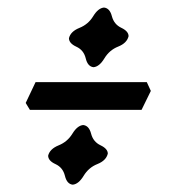

<svg xmlns="http://www.w3.org/2000/svg" viewBox="-20 -530 473 514"><path d="M230.5 -350.1Q214.8 -351.6 209.5 -373.8Q204.1 -396 184.3 -405Q164.6 -414.1 164.6 -427.7Q168.9 -445.8 192.6 -455.3Q216.3 -464.8 229.5 -486.6Q242.7 -508.3 258.3 -509.8Q273.9 -508.3 279.5 -486.6Q285.2 -464.8 304.7 -455.6Q324.2 -446.3 324.2 -433.1Q319.8 -414.6 296.4 -405.3Q272.9 -396 259.5 -373.8Q246.1 -351.6 230.5 -350.1ZM174.8 -35.6Q159.2 -37.1 153.8 -59.3Q148.4 -81.5 128.7 -90.6Q108.9 -99.6 108.9 -113.3Q113.3 -131.3 137 -140.9Q160.6 -150.4 173.8 -172.1Q187 -193.8 202.6 -195.3Q218.3 -193.8 223.9 -172.1Q229.5 -150.4 249 -141.1Q268.6 -131.8 268.6 -118.7Q264.2 -100.1 240.7 -90.8Q217.3 -81.5 203.9 -59.3Q190.4 -37.1 174.8 -35.6ZM358.9 -235.8H60.1L48.8 -254.4L75.2 -310.1H373L383.8 -286.6Z"/></svg>

Font: Kelvinch
Style: Bold Italic
Weight: 700
Italic angle: -10°
Designer: Paul James Miller
Foundry: High-Logic / Made with FontCreator
Version: Version 3.30 September 23, 2016